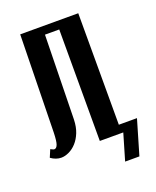

<svg xmlns="http://www.w3.org/2000/svg" viewBox="-118 -566 606 746"><g transform="rotate(-20 185.5 -193.0)"><path d="M13 -36Q18 -34 21.5 -32Q25 -30 28 -30Q37 -30 42 -43Q47 -56 48 -91L56 -495H296V0H205V-461H146L139 -112Q138 -82 129 -59.5Q120 -37 106 -21.5Q92 -6 75 2Q58 10 43 10Q21 10 0 -5ZM270 109 302 0H289V-34H371L329 109Z"/></g></svg>

Font: Moniqa ExtBd Cond Paragraph
Style: Regular
Weight: 800
Width: 3
Designer: Rajesh Rajput
Foundry: Rajesh Rajput
Version: Version 1.000